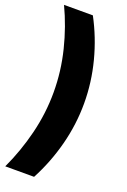

<svg xmlns="http://www.w3.org/2000/svg" viewBox="-182 -838 725 1095"><g transform="rotate(20 180.0 -290.0)"><path d="M180 200H5Q58 87 89 -38Q120 -163 120 -290Q120 -418 89 -543Q58 -668 5 -780H180Q240 -668 272.5 -543Q305 -418 305 -290Q305 -163 272.5 -38Q240 87 180 200Z"/></g></svg>

Font: Jost* Black
Style: Regular
Weight: 900
Version: Version 3.7